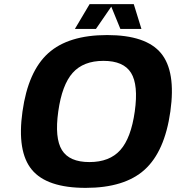

<svg xmlns="http://www.w3.org/2000/svg" viewBox="-20 -890 853 930"><path d="M213.6 -632.3Q311 -720.2 499 -720.2Q687 -720.2 759.8 -632.3Q832.5 -544.4 805.2 -350.1Q777.8 -155.8 680.4 -67.9Q583 20 395 20Q207 20 134.3 -67.9Q61.5 -155.8 88.9 -350.1Q116.2 -544.4 213.6 -632.3ZM481 -595.2Q383.8 -595.2 332 -537.1Q280.3 -479 262.2 -350.1Q244.1 -221.2 280 -163.1Q315.9 -105 413.1 -105Q510.7 -105 562.7 -163.1Q614.7 -221.2 632.8 -350.1Q650.9 -479 614.7 -537.1Q578.6 -595.2 481 -595.2ZM627 -870.1H627.9L665 -750H563L519 -857.9L444.8 -750H342.8L414.1 -870.1Z"/></svg>

Font: Fivo Sans Modern
Style: Italic
Weight: 700
Designer: Alexander Slobzheninov
Foundry: Alexander Slobzheninov
Version: 1.0